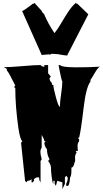

<svg xmlns="http://www.w3.org/2000/svg" viewBox="-20 -1186 704 1313"><path d="M312 -814 265.1 -810.1 131.3 -1110.8Q137.7 -1110.8 171.1 -1135.5Q204.6 -1160.2 205.6 -1161.1L208 -1159.7L215.8 -1166L266.6 -1109.9L265.1 -1107.9L277.8 -1092.3L279.8 -1093.3Q308.6 -1024.4 352.5 -959.5Q373.5 -984.9 397.9 -1026.6Q422.4 -1068.4 446.5 -1105.2Q470.7 -1142.1 498 -1166L505.9 -1159.7L508.3 -1161.1L584 -1088.4L440.9 -810.1L443.8 -808.6L435.5 -806.6Q424.8 -806.6 383.3 -814V-814.9Q348.1 -817.9 329.6 -817.9L323.7 -812Q318.8 -814 312 -814ZM324.7 -811Q324.7 -811 322.3 -811L323.7 -812Q324.2 -812 324.7 -811ZM301.3 -164.6Q283.2 -188 283.2 -209.5L292 -220.7H283.2Q283.2 -231.4 274.9 -245.4Q266.6 -259.3 265.1 -262.7V-176.3Q256.3 -163.6 256.3 -146.2Q256.3 -128.9 265.1 -97.2L257.3 -85V61Q247.6 49.8 247.6 27.3H230.5Q229 27.3 220.9 32.7Q212.9 38.1 212.4 38.6V50.3L204.1 61H195.8V38.6Q185.5 50.3 168.9 50.3L160.2 61L151.4 50.3L124 -209.5L133.3 -220.7Q117.7 -228.5 105.5 -312Q84.5 -460.4 84.5 -584.5L75.7 -590.3L84.5 -601.1Q81.5 -606 68.8 -631.8Q37.1 -696.3 26.9 -703.6V-714.8L6.8 -726.6Q50.3 -726.6 134.3 -733.9Q218.3 -741.2 257.3 -741.2Q265.6 -730 283.2 -730V-741.2H309.1V-684.6L327.6 -662.1L318.8 -651.4Q318.8 -635.3 329.6 -624.5Q335.9 -618.2 335.2 -616.7Q334.5 -615.2 334.5 -612.5Q334.5 -609.9 336.9 -607.2Q339.4 -604.5 341.8 -604.5L344.7 -606Q344.7 -586.4 362.3 -521Q379.9 -455.6 389.6 -455.6V-456.1Q389.6 -486.3 397.9 -542.5Q406.2 -598.6 406.2 -628.9Q400.9 -637.2 390.6 -688.7Q380.4 -740.2 380.4 -741.2H389.6Q402.8 -725.6 500.5 -725.6Q598.1 -725.6 664.1 -730Q651.4 -727.5 627.7 -686.5Q604 -645.5 598.6 -639.6V-627.9Q568.4 -590.3 551.8 -448.2Q532.7 -286.1 521 -244.1H512.2L521 -232.9V-220.7Q510.3 -206.5 510.3 -189Q510.3 -171.4 512.2 -153.8H497.6L503.9 -142.6Q493.2 -128.9 493.2 -109.1Q493.2 -89.4 494.1 -85Q490.7 -80.1 488.3 -67.9Q481.9 -40 468.3 -40V-16.1Q468.3 15.6 459.5 27.3Q454.6 85.4 442.4 85.4L432.6 84.5V71.8Q432.6 70.3 437.7 58.6Q442.9 46.9 442.9 38.1Q442.9 29.3 442.4 27.3L432.6 16.1L423.8 27.3V71.8L406.7 106.9V61L371.6 50.3L362.3 84.5L354 71.8V50.3H344.7V71.8Q337.9 62.5 333.3 23.2Q328.6 -16.1 328.6 -38.6Q328.6 -61 309.1 -85L318.8 -97.2Q301.3 -126 301.3 -164.6Z"/></svg>

Font: Butcherman
Style: Regular
Weight: 400
Version: Version 001.003